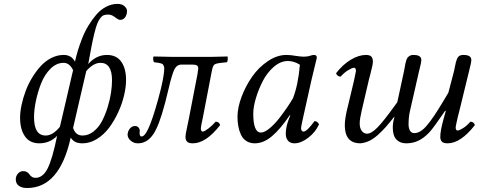

<svg xmlns="http://www.w3.org/2000/svg" viewBox="-20 -718 2432 975"><path d="M303.2 -398.9Q266.1 -398.9 235.8 -368.4Q205.6 -337.9 188.2 -293Q170.9 -248 161.9 -203.4Q152.8 -158.7 152.8 -123Q152.8 -29.8 211.9 -29.8Q248.5 -29.8 284.2 -74.2Q286.6 -84.5 317.9 -218.5Q349.1 -352.5 351.1 -361.8Q333 -398.9 303.2 -398.9ZM490.2 -398.9Q454.1 -398.9 418 -356.9Q408.2 -314 381.1 -197.8Q354 -81.5 351.1 -67.9Q359.4 -45.9 371.3 -37.8Q383.3 -29.8 398.9 -29.8Q429.2 -29.8 455.3 -50.5Q481.4 -71.3 498 -103Q514.6 -134.8 526.6 -173.6Q538.6 -212.4 543.7 -247.1Q548.8 -281.7 548.8 -310.1Q548.8 -398.9 490.2 -398.9ZM576.2 -698.2Q600.1 -698.2 612.5 -686.3Q625 -674.3 625 -663.1Q625 -642.6 615.2 -629.9Q605.5 -617.2 590.8 -617.2Q582 -617.2 573.2 -624Q564.5 -630.9 553.5 -637.5Q542.5 -644 527.8 -644Q515.1 -644 506.1 -640.4Q497.1 -636.7 488.5 -625Q480 -613.3 473.6 -597.4Q467.3 -581.5 459.7 -550.8Q452.1 -520 445.1 -484.6Q438 -449.2 428.2 -393.1Q469.2 -439 522.9 -439Q571.3 -439 595.7 -404.8Q620.1 -370.6 620.1 -312Q620.1 -276.4 610.1 -233.6Q600.1 -190.9 580.3 -147.9Q560.5 -105 534.4 -69.8Q508.3 -34.7 472.7 -12.5Q437 9.8 398.9 9.8Q377.9 9.8 364 3.4Q350.1 -2.9 338.9 -19Q282.7 236.8 117.2 236.8Q90.8 236.8 75.4 225.3Q60.1 213.9 60.1 192.9Q60.1 175.8 71.3 163.3Q82.5 150.9 98.1 150.9Q109.4 150.9 117.7 156.2Q126 161.6 129.9 168Q133.8 174.3 141.6 179.7Q149.4 185.1 160.2 185.1Q197.3 185.1 221.4 138.2Q245.6 91.3 270 -27.8Q232.4 9.8 179.2 9.8Q131.3 9.8 106.7 -25.6Q82 -61 82 -120.1Q82 -149.4 89.4 -184.3Q96.7 -219.2 109.9 -254.9Q123 -290.5 143.1 -323.5Q163.1 -356.4 186.8 -382.3Q210.4 -408.2 240.7 -423.6Q271 -439 303.2 -439Q342.8 -439 360.8 -404.8Q366.2 -430.7 375 -460Q383.8 -489.3 397.2 -523.4Q410.6 -557.6 429 -587.9Q447.3 -618.2 468.8 -643.3Q490.2 -668.5 518.3 -683.3Q546.4 -698.2 576.2 -698.2Z M939 -115.2 982.9 -341.8Q986.8 -366.2 986.8 -370.1Q986.8 -381.3 980 -385.7Q973.1 -390.1 956.1 -390.1H902.8Q877.9 -390.1 865.7 -366Q853.5 -341.8 835.9 -266.1Q801.3 -117.7 772.9 -62Q745.6 -3.9 700.2 7.8Q688.5 9.8 680.2 9.8Q659.2 9.8 643.6 -3.7Q627.9 -17.1 627.9 -35.2Q627.9 -40 628.9 -42Q631.8 -57.6 642.1 -67.9Q652.3 -78.1 666 -78.1Q676.8 -78.1 683.3 -70.6Q689.9 -63 689.9 -51.8Q689.9 -48.8 689 -47.9Q687.5 -24.9 698.7 -24.9Q713.9 -24.9 731 -60.1Q753.9 -106.9 783.9 -216.6Q814 -326.2 814 -371.1Q814 -378.4 811.5 -383.5Q809.1 -388.7 806.9 -391.4Q804.7 -394 796.9 -396.2Q789.1 -398.4 785.9 -398.9Q782.7 -399.4 770.5 -400.9Q765.6 -401.4 763.2 -401.9Q758.8 -404.8 757.8 -416.3Q756.8 -427.7 760.7 -431.2Q835 -429.2 856.9 -429.2H1051.8L1135.7 -431.2Q1137.2 -424.8 1136.2 -414.1Q1135.3 -403.3 1131.8 -401.9L1103 -398.9Q1075.7 -396 1067.9 -389.4Q1060.1 -382.8 1055.2 -355L1010.7 -124Q1009.3 -115.7 1006.8 -105Q1004.4 -94.2 1002.9 -86.7Q1001.5 -79.1 1001 -74.2Q1000 -71.3 1000 -66.9Q1000 -49.8 1009.8 -49.8Q1017.6 -49.8 1037.1 -64.5Q1056.6 -79.1 1075.2 -100.1Q1092.3 -100.1 1098.1 -83Q1025.9 9.8 959 9.8Q938 9.8 929.9 1.2Q921.9 -7.3 921.9 -22.9Q921.9 -27.3 923.8 -41Q925.3 -51.8 931.2 -77.4Q937 -103 939 -115.2Z M1467.8 -219.2Q1494.1 -286.6 1502.9 -389.2Q1473.1 -408.2 1441.9 -408.2Q1404.8 -408.2 1370.6 -378.7Q1336.4 -349.1 1314.5 -306.4Q1292.5 -263.7 1279.3 -219Q1266.1 -174.3 1266.1 -141.1Q1266.1 -44.9 1304.7 -44.9Q1323.2 -44.9 1349.1 -66.4Q1375 -87.9 1399.2 -119.1Q1423.3 -150.4 1440.7 -176.3Q1458 -202.1 1467.8 -219.2ZM1574.7 -439Q1588.9 -439 1588.9 -424.8Q1585.9 -414.1 1562 -313L1519 -120.1Q1508.8 -73.2 1508.8 -67.9Q1508.8 -60.5 1511.5 -56.2Q1514.2 -51.8 1516.4 -50.8Q1518.6 -49.8 1521 -49.8Q1538.6 -49.8 1577.1 -103Q1591.3 -103 1600.1 -86.9Q1582.5 -46.9 1545.4 -18.6Q1508.3 9.8 1475.1 9.8Q1453.6 9.8 1442.4 -3.7Q1431.2 -17.1 1431.2 -39.1Q1431.2 -71.3 1445.8 -110.8L1454.1 -131.8L1452.1 -133.8Q1404.3 -63 1361.3 -26.6Q1318.4 9.8 1273.9 9.8Q1249 9.8 1231 -2Q1212.9 -13.7 1203.6 -33.9Q1194.3 -54.2 1190.2 -76.7Q1186 -99.1 1186 -125Q1186 -170.9 1206.5 -225.8Q1227.1 -280.8 1260 -328.1Q1293 -375.5 1339.8 -407.2Q1386.7 -439 1434.1 -439Q1456.1 -439 1482.9 -434.1Q1506.8 -430.2 1523.9 -430.2Q1542.5 -430.2 1558.1 -436Q1568.4 -439 1574.7 -439Z M1837.9 -439Q1858.4 -439 1866 -430.4Q1873.5 -421.9 1873.5 -405.8Q1873.5 -397 1870.8 -383.5Q1868.2 -370.1 1861.6 -345Q1855 -319.8 1853.5 -314L1816.9 -157.2Q1806.6 -112.8 1806.6 -91.8Q1806.6 -66.4 1817.4 -52.7Q1828.1 -39.1 1843.8 -39.1Q1865.7 -39.1 1896.2 -70.1Q1926.8 -101.1 1983.9 -180.2Q1984.4 -180.7 1997.6 -199.2L2031.7 -356.9Q2033.2 -363.3 2035.2 -375.7Q2037.1 -388.2 2038.6 -395Q2040 -401.9 2043.2 -411.6Q2046.4 -421.4 2050.5 -426.3Q2054.7 -431.2 2061.5 -435.1Q2068.4 -439 2077.6 -439Q2100.6 -439 2110.1 -432.4Q2119.6 -425.8 2119.6 -412.1Q2119.6 -406.7 2117.4 -396.2Q2115.2 -385.7 2111.6 -371.6Q2107.9 -357.4 2106.9 -352.1L2061.5 -152.8Q2054.7 -123 2054.7 -85.9Q2054.7 -68.8 2061.5 -55.4Q2068.4 -42 2084 -42Q2114.3 -42 2146.7 -79.6Q2179.2 -117.2 2227.5 -198.2Q2232.4 -207 2242.4 -223.1Q2252.4 -239.3 2256.8 -247.1L2285.6 -356.9Q2287.6 -364.7 2290.3 -379.6Q2293 -394.5 2295.2 -402.8Q2297.4 -411.1 2301.5 -420.7Q2305.7 -430.2 2313.2 -434.6Q2320.8 -439 2331.5 -439Q2354.5 -439 2364 -432.4Q2373.5 -425.8 2373.5 -412.1Q2373.5 -406.7 2371.3 -396.2Q2369.1 -385.7 2365.5 -371.6Q2361.8 -357.4 2360.8 -352.1L2319.8 -184.1Q2317.4 -173.8 2312.3 -153.8Q2307.1 -133.8 2304.7 -124Q2293.9 -76.7 2293.9 -71.8Q2293.9 -55.2 2303.7 -55.2Q2312.5 -55.2 2331.8 -67.4Q2351.1 -79.6 2368.7 -100.1Q2385.7 -100.1 2391.6 -83Q2319.3 9.8 2252.9 9.8Q2231.9 9.8 2223.9 1.2Q2215.8 -7.3 2215.8 -22.9Q2215.8 -54.2 2232.9 -115.2L2243.7 -153.8L2240.7 -155.8Q2186 -75.7 2164.6 -50.8Q2120.6 -1.5 2070.8 7.3Q2057.1 9.8 2042 9.8Q2011.2 9.8 1992.9 -9.8Q1974.6 -29.3 1974.6 -69.8Q1974.6 -96.7 1982.9 -122.1L1981 -124Q1956.5 -92.8 1939.5 -73.5Q1922.4 -54.2 1900.1 -33.9Q1877.9 -13.7 1855.7 -2.9Q1833.5 7.8 1809.6 9.8Q1739.3 9.8 1731.9 -63Q1731 -68.8 1731 -82Q1731 -108.4 1739.7 -149.9L1776.9 -305.2Q1787.6 -354.5 1787.6 -356.9Q1787.6 -374 1777.8 -374Q1768.6 -374 1748 -361.6Q1727.5 -349.1 1710 -329.1Q1692.4 -329.1 1686.5 -346.2Q1720.7 -390.1 1761.2 -414.6Q1801.8 -439 1837.9 -439Z"/></svg>

Font: Common Serif
Style: Italic
Weight: 400
Italic angle: -12°
Designer: Philipp H. Poll, Khaled Hosny
Foundry: Stefan Peev, Context Ltd.
Version: Version 1.026